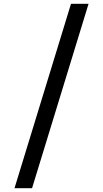

<svg xmlns="http://www.w3.org/2000/svg" viewBox="-20 -843 540 1006"><path d="M56 143 352 -823H444L148 143Z"/></svg>

Font: Iosevka Bendy Medium
Style: Regular
Weight: 500
Monospace: yes
Designer: Belleve Invis
Foundry: Belleve Invis
Version: Version 30.1.2